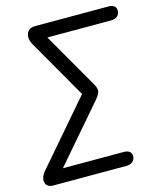

<svg xmlns="http://www.w3.org/2000/svg" viewBox="-142 -798 901 1071"><g transform="rotate(-15 308.5 -262.5)"><path d="M30 180Q13 180 2 172.5Q-9 165 -12.5 152Q-16 139 -11.5 122.5Q-7 106 8 89L325 -279L333 -246L124 -610Q110 -634 110.5 -655.5Q111 -677 124 -691Q137 -705 162 -705H586Q607 -705 619 -696.5Q631 -688 631 -671Q631 -648 617 -637Q603 -626 582 -626H204L200 -649L392 -315Q405 -294 408.5 -279Q412 -264 405 -249.5Q398 -235 381 -216L88 124V101H459Q480 101 492 110Q504 119 504 136Q504 157 490 168.5Q476 180 455 180Z"/></g></svg>

Font: Nunito Medium
Style: Italic
Weight: 500
Designer: Vernon Adams
Foundry: Vernon Adams
Version: Version 3.601